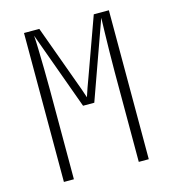

<svg xmlns="http://www.w3.org/2000/svg" viewBox="-109 -820 817 909"><g transform="rotate(-15 300.0 -365.0)"><path d="M92 0V-730H167L269 -450Q277 -428 286.5 -402Q296 -376 301 -359Q306 -376 315.5 -402Q325 -428 333 -450L434 -730H508V0H459V-440Q459 -491 460 -541.5Q461 -592 462 -635Q463 -678 464 -705L328 -325H273L135 -705Q137 -678 138 -635Q139 -592 140 -541.5Q141 -491 141 -440V0Z"/></g></svg>

Font: NKDuy Mono Thin
Style: Regular
Weight: 100
Monospace: yes
Designer: NKDuy
Foundry: NKDuy
Version: Version 2.251; ttfautohint (v1.8.4.7-5d5b)